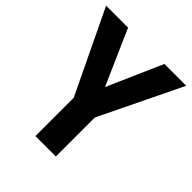

<svg xmlns="http://www.w3.org/2000/svg" viewBox="-197 -839 964 964"><g transform="rotate(45 284.5 -357.0)"><path d="M285 -421 414 -714H569L357 -277V0H212V-272L0 -714H156Z"/></g></svg>

Font: Noto Sans Arabic SemCond
Style: Bold
Weight: 700
Width: 4
Designer: Monotype Design Team, Nadine Chahine, Nizar Qandah and Khaled Hosny
Foundry: Monotype Imaging Inc.
Version: Version 2.012; ttfautohint (v1.8.4.7-5d5b)